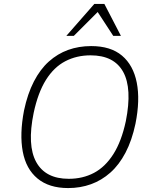

<svg xmlns="http://www.w3.org/2000/svg" viewBox="-20 -947 775 975"><path d="M326 8Q229 8 170.5 -40.5Q112 -89 95.5 -177.5Q79 -266 102 -386Q120 -471 152 -533Q184 -595 228 -634.5Q272 -674 326 -693.5Q380 -713 443 -713Q542 -713 599.5 -664.5Q657 -616 674.5 -527.5Q692 -439 668 -319Q650 -234 617.5 -172Q585 -110 540.5 -70.5Q496 -31 442 -11.5Q388 8 326 8ZM329 -39Q400 -39 457 -69Q514 -99 555.5 -164Q597 -229 619 -332Q652 -498 605.5 -582Q559 -666 440 -666Q369 -666 311.5 -636Q254 -606 213.5 -541.5Q173 -477 151 -374Q117 -209 164 -124Q211 -39 329 -39ZM317 -765 459 -927H510L594 -765H555L476 -886L355 -765Z"/></svg>

Font: Nunito Sans 7pt SemiCondensed ExtraLight
Style: Italic
Weight: 250
Width: 4
Italic angle: -9°
Designer: Vernon Adams
Foundry: Vernon Adams
Version: Version 3.101;gftools[0.9.27]